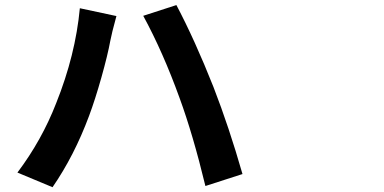

<svg xmlns="http://www.w3.org/2000/svg" viewBox="-20 -743 1540 769"><path d="M205.1 -330.1Q282.2 -522.5 299.8 -710L446.3 -678.7Q426.8 -607.4 421.9 -580.1Q411.1 -521.5 386.2 -433.1Q361.3 -344.7 336.9 -279.3Q277.3 -119.1 190.4 6.8L49.8 -51.8Q147.5 -181.6 205.1 -330.1ZM699.2 -350.6Q632.8 -534.2 553.7 -679.7L686.5 -722.7Q760.7 -582 835 -394.5Q897.5 -233.4 951.2 -45.9L802.7 2Q752.9 -204.1 699.2 -350.6Z"/></svg>

Font: Bpmf Zihi Sans Bold
Style: Bold
Weight: 700
Foundry: But Ko
Version: Version 1.320